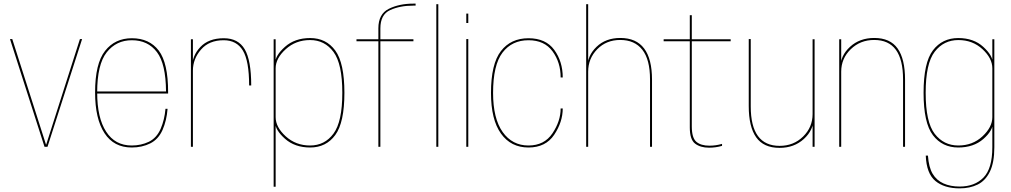

<svg xmlns="http://www.w3.org/2000/svg" viewBox="-20 -808 5568 1057"><path d="M225 0H241.5L432 -593H420L234.5 -12.5H233L47.5 -593H35Z M705 4V-7Q613.5 -7 564.5 -83Q515 -158.5 515 -299Q515 -453.5 567.5 -520Q620 -586.5 706 -586.5Q794.5 -586.5 844 -521Q893 -456.5 894 -304.5H510V-293H905.5Q905.5 -298 905.5 -301.5Q905.5 -461 854 -529.5Q802 -597.5 706 -597.5Q613 -597.5 558.5 -528Q503.5 -458.5 503.5 -299Q503.5 -153.5 555.5 -74.5Q607 4 705 4ZM705 -7V4Q762 4 807 -18.5Q852 -41 875 -93Q897.5 -144.5 902.5 -209H891Q886 -149.5 864.5 -99Q842.5 -48.5 799.5 -27.5Q756.5 -7 705 -7Z M1351.5 -337.5H1363Q1363 -476 1327.2 -536.8Q1291.5 -597.5 1212 -597.5Q1128.5 -597.5 1082.8 -549Q1037 -500.5 1037 -434.5L1042 -419.5Q1042 -483.5 1086.5 -535Q1131 -586.5 1211.5 -586.5Q1283 -586.5 1317.2 -529.5Q1351.5 -472.5 1351.5 -337.5ZM1031 0H1042V-461.5V-592H1031Z M1486.5 220H1497.5V-481.5V-592H1486.5ZM1687.5 4Q1775.5 4 1825.8 -64.8Q1876 -133.5 1876 -297Q1876 -461 1825.8 -529.8Q1775.5 -598.5 1687.5 -598.5Q1603 -598.5 1548.8 -550.2Q1494.5 -502 1494.5 -459L1497.5 -432Q1497.5 -487 1553 -537.2Q1608.5 -587.5 1687 -587.5Q1767.5 -587.5 1816 -522Q1864.5 -456.5 1864.5 -297Q1864.5 -138 1816 -72.5Q1767.5 -7 1687 -7Q1608.5 -7 1553 -57.5Q1497.5 -108 1497.5 -163L1494.5 -135.5Q1494.5 -92.5 1548.8 -44.2Q1603 4 1687.5 4Z M2063 0H2074V-581H2256V-592H2074V-651.5Q2074 -728 2128 -752.5Q2182 -777 2254 -777H2268V-788H2255Q2178 -788 2120.5 -759.5Q2063 -731 2063 -652V-592H1942.5V-581H2063ZM2382 0H2393V-785H2382Z M2547 0H2558V-593H2547ZM2547 -733V-681.5H2558V-733Z M2889.5 4Q2984 4 3031 -66.2Q3078 -136.5 3078 -211H3066.5Q3066.5 -141.5 3021.5 -74.2Q2976.5 -7 2889.5 -7Q2800 -7 2747.2 -81.2Q2694.5 -155.5 2694.5 -296.5Q2694.5 -450.5 2746.5 -518.5Q2798.5 -586.5 2889.5 -586.5Q2977 -586.5 3021.8 -525.5Q3066.5 -464.5 3066.5 -381.5H3078Q3078 -469.5 3031.2 -533.5Q2984.5 -597.5 2889.5 -597.5Q2792.5 -597.5 2737.8 -527Q2683 -456.5 2683 -296.5Q2683 -149.5 2737.8 -72.8Q2792.5 4 2889.5 4Z M3207 0H3218V-785H3207ZM3558.5 0H3569.5V-369Q3569.5 -483.5 3526 -541.2Q3482.5 -599 3395 -599Q3314.5 -599 3264 -550.2Q3213.5 -501.5 3213.5 -436.5L3218 -413.5Q3218 -486 3268 -537Q3318 -588 3394.5 -588Q3474 -588 3516.2 -534Q3558.5 -480 3558.5 -371Z M3883.5 5Q3921 5 3955 -5V-16Q3921.5 -6 3885.5 -6Q3839 -6 3813.8 -27.2Q3788.5 -48.5 3788.5 -112V-581H4002.5V-592H3788.5V-724.5H3777.5V-592H3633.5V-581H3777.5V-106Q3777.5 -39.5 3806.8 -17.2Q3836 5 3883.5 5Z M4453.5 0H4464.5V-592H4453.5V-107.5ZM4113 -593H4102V-224Q4102 -110 4143 -52Q4184 6 4271.5 6Q4352 6 4405.5 -43Q4459 -92 4459 -156.5L4453.5 -180Q4453.5 -107.5 4401.2 -56.2Q4349 -5 4272 -5Q4192.5 -5 4152.8 -59Q4113 -113 4113 -222Z M4600 0H4611V-458V-592H4600ZM4951.5 0H4962.5V-369Q4962.5 -483.5 4921.5 -541.2Q4880.5 -599 4793 -599Q4712.5 -599 4659.5 -550.2Q4606.5 -501.5 4606.5 -436.5L4611 -413.5Q4611 -486 4663.5 -537Q4716 -588 4792.5 -588Q4872 -588 4911.8 -534Q4951.5 -480 4951.5 -371Z M5263 229Q5319.5 229 5362.2 208Q5405 187 5429.5 137Q5454 87 5454 3V-592H5443V-465V2Q5443 119.5 5394.5 169.2Q5346 219 5263 219Q5212.5 219 5174 201.8Q5135.5 184.5 5114.2 148.5Q5093 112.5 5088.5 48.5H5076.5Q5080.5 148 5129.8 188.5Q5179 229 5263 229ZM5255.5 4Q5340 4 5393.5 -42.8Q5447 -89.5 5447 -135.5L5443 -163Q5443 -108 5388.8 -57.5Q5334.5 -7 5256 -7Q5175.5 -7 5125.8 -71.2Q5076 -135.5 5076 -297Q5076 -459 5125.8 -523.2Q5175.5 -587.5 5256 -587.5Q5334.5 -587.5 5388.8 -537.2Q5443 -487 5443 -432L5446 -459Q5446 -502 5393 -550.2Q5340 -598.5 5255.5 -598.5Q5167.5 -598.5 5116 -531Q5064.5 -463.5 5064.5 -297Q5064.5 -131 5116 -63.5Q5167.5 4 5255.5 4Z"/></svg>

Font: Anybody Thin
Style: Regular
Weight: 100
Designer: Tyler Finck
Foundry: Etcetera Type Company
Version: Version 1.114;gftools[0.9.25]